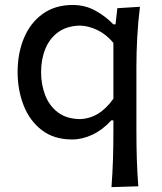

<svg xmlns="http://www.w3.org/2000/svg" viewBox="-20 -560 664 787"><path d="M437 207Q441.4 148.9 443.1 93.3Q444.8 37.6 444.8 -24.4V-66.9H436.5Q400.9 -27.8 359.1 -8.1Q317.4 11.7 275.9 11.7Q201.2 11.7 151.4 -26.6Q101.6 -64.9 76.9 -127.9Q52.2 -190.9 52.2 -264.6Q52.2 -342.8 78.6 -405Q105 -467.3 155.5 -503.4Q206.1 -539.6 277.8 -539.6Q329.6 -539.6 371.8 -515.9Q414.1 -492.2 444.3 -460.4H453.6L460.9 -526.4L553.7 -532.2Q545.9 -470.2 542.5 -407.2Q539.1 -344.2 539.1 -284.7V-28.3Q539.1 36.6 540.8 91.1Q542.5 145.5 546.9 203.6ZM305.7 -71.8Q386.7 -73.2 444.8 -155.3V-384.3Q415.5 -419.4 378.7 -437Q341.8 -454.6 307.1 -455.1Q253.4 -453.6 218.3 -428Q183.1 -402.3 165.8 -359.6Q148.4 -316.9 148.4 -264.2Q148.4 -214.4 164.8 -170.9Q181.2 -127.4 216.1 -100.3Q251 -73.2 305.7 -71.8Z"/></svg>

Font: Pinar DS1 Medium
Style: Regular
Weight: 500
Designer: Amin Abedi
Version: Version 3.000